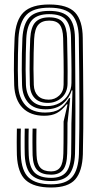

<svg xmlns="http://www.w3.org/2000/svg" viewBox="-20 -827 441 855"><path d="M207.5 8Q131.2 8 94.9 -24.6Q58.5 -57.2 55.2 -136.2Q55 -145.8 54.8 -160.6Q54.5 -175.5 54.5 -192.6Q54.5 -209.8 54.8 -226Q55 -242.2 55.2 -254.2H72.8Q72.5 -243.2 72.2 -227Q72 -210.8 72 -193.5Q72 -176.2 72.2 -161Q72.5 -145.8 72.8 -136.8Q75.8 -65.2 108.1 -35.8Q140.5 -6.2 207.5 -6.2Q273.8 -6.2 301.5 -38.9Q329.2 -71.5 331.5 -140.8Q332.8 -197.8 333.2 -255.6Q333.8 -313.5 333.6 -375.9Q333.5 -438.2 332.8 -507.9Q332 -577.5 331 -658Q330.2 -727.8 301.1 -760.2Q272 -792.8 199.2 -792.8Q128.2 -792.8 97.4 -760.6Q66.5 -728.5 62.2 -657.2Q60.8 -622.2 60 -585.4Q59.2 -548.5 59.4 -513.4Q59.5 -478.2 60.8 -447.5Q63.2 -391.8 93.1 -358.8Q123 -325.8 181.5 -325.8Q222.5 -325.8 246 -341.9Q269.5 -358 287.2 -389.8L292.5 -390L280.5 -279.5Q280.5 -262.2 280.4 -239.6Q280.2 -217 280.1 -192Q280 -167 279.2 -143.5Q277.8 -91.2 260.2 -70.2Q242.8 -49.2 207.5 -49.2Q167.5 -49.2 147.4 -68.2Q127.2 -87.2 125.2 -135.5Q125 -145 124.8 -159.8Q124.5 -174.5 124.5 -191.8Q124.5 -209 124.6 -225.4Q124.8 -241.8 125.2 -254.2H142.5Q142.2 -242.5 142 -226.1Q141.8 -209.8 141.8 -192.5Q141.8 -175.2 142.1 -160.1Q142.5 -145 142.8 -136Q144.2 -98.2 159.1 -81Q174 -63.8 207.5 -63.8Q235.2 -63.8 248.2 -82.2Q261.2 -100.8 262.2 -144Q262.8 -165.2 262.9 -189.5Q263 -213.8 263.1 -238.5Q263.2 -263.2 263.2 -285.8L280.8 -362.2H276.5Q255.2 -335.2 232.8 -323.4Q210.2 -311.5 177 -311.5Q115.5 -311.5 80.9 -346.5Q46.2 -381.5 43.2 -447.2Q42 -478.2 41.9 -514.8Q41.8 -551.2 42.5 -588.5Q43.2 -625.8 45 -658.2Q49.8 -738.2 85.4 -772.6Q121 -807 199.2 -807Q281.2 -807 314.5 -771.2Q347.8 -735.5 348.5 -658.2Q349.5 -577.8 350.1 -507.9Q350.8 -438 351 -375.5Q351.2 -313 350.8 -255Q350.2 -197 349 -140.2Q346.5 -64.2 315 -28.1Q283.5 8 207.5 8ZM207.5 -20.8Q149.2 -20.8 121.1 -47Q93 -73.2 90.2 -137.5Q89.8 -150 89.6 -171.9Q89.5 -193.8 89.6 -216.5Q89.8 -239.2 90.2 -254.2H107.8Q107.5 -242.5 107.2 -227.2Q107 -212 107 -195.8Q107 -179.5 107.2 -164Q107.5 -148.5 108 -135.8Q110.8 -81.8 134.1 -58.4Q157.5 -35 207.5 -35Q253.2 -35 274.1 -60Q295 -85 296.8 -142.5Q297.5 -173.8 297.6 -208.4Q297.8 -243 298 -276.8L302.8 -424.5H298.8Q289.5 -390.8 260.5 -365.5Q231.5 -340.2 183.2 -340.2Q132.2 -340.2 106.2 -369.4Q80.2 -398.5 78.2 -448Q77 -479.8 76.9 -515.2Q76.8 -550.8 77.5 -587Q78.2 -623.2 79.8 -657Q83.5 -721 110.8 -749.8Q138 -778.5 199.2 -778.5Q261.5 -778.5 287.2 -749.6Q313 -720.8 313.8 -657.8Q314.2 -621.5 314.6 -579.4Q315 -537.2 315.2 -493.4Q315.5 -449.5 315.6 -407.6Q315.8 -365.8 315.8 -329.5Q315.8 -293.2 315.5 -267Q315.5 -249.8 315.2 -230Q315 -210.2 314.8 -188.1Q314.5 -166 314 -141.8Q311.8 -79.2 287.9 -50Q264 -20.8 207.5 -20.8ZM188.8 -354.5Q220.5 -354.5 245.1 -368.2Q269.8 -382 283.9 -405.5Q298 -429 298.2 -457.8Q298.8 -516.2 297.9 -561.8Q297 -607.2 296.2 -657.8Q295.2 -713.5 273.5 -738.8Q251.8 -764 199.2 -764Q148.5 -764 124.2 -739.4Q100 -714.8 97 -655.5Q95.8 -626 94.9 -590Q94 -554 94.1 -517.2Q94.2 -480.5 95.5 -448.2Q97.8 -405 120.9 -379.8Q144 -354.5 188.8 -354.5ZM193 -368.8Q155.2 -368.8 134.9 -389.8Q114.5 -410.8 113 -448.5Q112 -481.5 111.8 -517.9Q111.5 -554.2 112.4 -589.6Q113.2 -625 114.5 -654.2Q117.5 -707.5 138 -728.6Q158.5 -749.8 199.2 -749.8Q242 -749.8 259.8 -727.6Q277.5 -705.5 278.8 -657.5Q279.8 -606.8 280.6 -560Q281.5 -513.2 280.8 -454.8Q280.2 -415.2 254.8 -392Q229.2 -368.8 193 -368.8ZM197 -383.2Q224 -383.2 243.5 -401.4Q263 -419.5 263.2 -449.5Q264 -508.5 263.2 -557.8Q262.5 -607 261.2 -657.5Q260 -698.8 246 -717Q232 -735.2 199.2 -735.2Q167.2 -735.2 150.9 -717.1Q134.5 -699 132 -653.5Q130.8 -625.5 129.9 -590.9Q129 -556.2 129.1 -519.6Q129.2 -483 130.5 -448.8Q131.8 -417.5 148.8 -400.4Q165.8 -383.2 197 -383.2Z"/></svg>

Font: Big Shoulders Inline Display Thin SemiBold
Style: Regular
Weight: 600
Version: Version 2.002